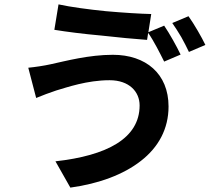

<svg xmlns="http://www.w3.org/2000/svg" viewBox="-20 -810 980 876"><path d="M623 -76C703 -138 749 -222 749 -324C749 -474 645 -560 495 -560C386 -560 281 -532 212 -517C181 -510 140 -504 109 -501L127 -432L145 -363C172 -374 208 -388 236 -397C284 -411 377 -444 480 -444C569 -444 617 -392 617 -329C617 -178 467 -100 233 -74L301 46C432 28 544 -14 623 -76ZM882 -670C868 -694 853 -718 840 -736L766 -705C779 -687 793 -664 807 -641C820 -617 833 -593 842 -573L917 -605C909 -622 896 -646 882 -670ZM463 -759C383 -767 302 -778 247 -790L228 -674C283 -665 361 -655 440 -648C518 -639 597 -632 651 -628L656 -660C682 -623 710 -567 729 -529L804 -561C787 -597 753 -658 729 -693L657 -663L670 -746C621 -747 542 -752 463 -759Z"/></svg>

Font: GenSekiGothic2 TW B
Style: Regular
Weight: 700
Version: Version 2.100;PS 2.1;hotconv 16.6.51;makeotf.lib2.5.65220 DE